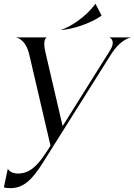

<svg xmlns="http://www.w3.org/2000/svg" viewBox="-76 -767 699 998"><path d="M-22 211C45 211 90 170 149 75.5L502.5 -486.5C545 -554.5 594.5 -571.5 603 -571.5V-572.5H493.5V-571.5C494.5 -571.5 529.5 -557.5 494.5 -502.5L249.5 -111.5L160 -496C144 -563.5 165.5 -571.5 166.5 -571.5V-572.5H8V-571.5C13.5 -571.5 58 -562 76.5 -482L186.5 -9.5L161 29.5C102 121 57 135 17 135C-8 135 -30 124 -34.5 110.5H-35.5L-56 207C-49.5 209 -39 211 -22 211ZM419.5 -747C369 -676 284 -624.5 241 -612L242 -611C300.5 -614.5 394.5 -645 451 -685L452 -686.5L420.5 -747Z"/></svg>

Font: Beautique Display Italic
Style: Regular
Weight: 400
Italic angle: -12°
Designer: Nhat-Quang Ngo
Version: Version 1.100;Glyphs 3.2.3 (3260)